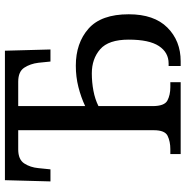

<svg xmlns="http://www.w3.org/2000/svg" viewBox="-7 -747 754 780"><g transform="rotate(-90 370.0 -357.0)"><path d="M134 0V-42H154Q185 -42 208 -53Q231 -64 231 -109V-660H153Q112 -660 96 -635.5Q80 -611 77 -578L72 -529H23L28 -714H554L559 -529H510L505 -578Q501 -611 485 -635.5Q469 -660 428 -660H329V-388Q365 -405 406.5 -415.5Q448 -426 493 -426Q585 -426 643.5 -374.5Q702 -323 702 -211Q702 -108 648 -54Q594 0 511 0H492V-49H502Q547 -49 573 -88.5Q599 -128 599 -211Q599 -293 560 -327Q521 -361 462 -361Q426 -361 391.5 -354.5Q357 -348 329 -334V-114Q329 -66 351.5 -54Q374 -42 406 -42H426V0Z"/></g></svg>

Font: Noto Serif SemiCondensed
Style: Regular
Weight: 400
Width: 4
Designer: Monotype Design Team
Foundry: Monotype Imaging Inc.
Version: Version 2.013